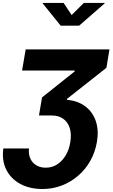

<svg xmlns="http://www.w3.org/2000/svg" viewBox="-27 -1061 760 1297"><path d="M-4.4 -58.1H168.9Q164.6 -20 177.7 9.5Q190.9 39.1 218 55.4Q245.1 71.8 281.7 71.8Q325.2 71.8 359.6 49.3Q394 26.9 417 -11.7Q439.9 -50.3 447.8 -100.1Q457 -156.2 443.8 -196.8Q430.7 -237.3 399.2 -259.3Q367.7 -281.2 321.8 -280.8H236.3L256.8 -402.8L477.5 -578.6V-584.5H122.1L146.5 -727.5H712.4L691.9 -603L426.3 -393.6L424.8 -386.7Q499 -380.4 549.1 -342.5Q599.1 -304.7 620.1 -243.2Q641.1 -181.6 627.9 -103.5Q616.2 -33.7 583.5 24.7Q550.8 83 501.5 125.7Q452.1 168.5 390.4 192.1Q328.6 215.8 260.3 215.8Q172.4 215.8 108.6 180.7Q44.9 145.5 14.6 83.5Q-15.6 21.5 -4.4 -58.1ZM402.8 -1041 457 -959.5 539.1 -1041H680.2L679.7 -1038.1L507.8 -887.7H382.8L261.2 -1038.1L261.7 -1041Z"/></svg>

Font: Inter 17pt ExtraBold
Style: Italic
Weight: 800
Italic angle: -9.3988°
Version: Version 4.001;git-66647c0bb